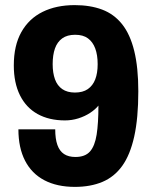

<svg xmlns="http://www.w3.org/2000/svg" viewBox="-20 -719 600 751"><path d="M273 12Q203 12 153.5 -14Q104 -40 78 -90.5Q52 -141 52 -213H196Q196 -176 204.5 -152Q213 -128 230.5 -116.5Q248 -105 275 -105Q313 -105 332 -126.5Q351 -148 358 -192.5Q365 -237 365 -306Q353 -291 332.5 -277.5Q312 -264 286.5 -256Q261 -248 234 -248Q172 -248 127 -273Q82 -298 58 -346.5Q34 -395 34 -463Q34 -541 63.5 -593.5Q93 -646 146.5 -672.5Q200 -699 272 -699Q333 -699 379.5 -681.5Q426 -664 457.5 -624.5Q489 -585 505 -520Q521 -455 521 -362Q521 -257 505 -185Q489 -113 458 -70Q427 -27 380.5 -7.5Q334 12 273 12ZM273 -357Q304 -357 323.5 -370.5Q343 -384 352.5 -408.5Q362 -433 362 -468Q362 -504 352.5 -529.5Q343 -555 324 -569Q305 -583 274 -583Q243 -583 223.5 -569Q204 -555 195 -529.5Q186 -504 186 -468Q186 -434 195 -409Q204 -384 223.5 -370.5Q243 -357 273 -357Z"/></svg>

Font: Archivo SemiCondensed ExtraBold
Style: Regular
Weight: 800
Width: 4
Designer: Hector Gatti
Foundry: Omnibus-Type
Version: Version 2.001